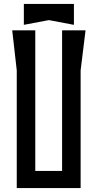

<svg xmlns="http://www.w3.org/2000/svg" viewBox="-20 -954 496 974"><path d="M101 -934V-828L228 -852L355 -828V-934ZM42 -800 65 -597V0H389V-597L414 -800H295V-87H159V-800Z"/></svg>

Font: BackOut Medium
Style: Regular
Weight: 500
Designer: Frank Adebiaye
Foundry: Velvetyne Type Foundry
Version: Version 2.000;hotconv 1.0.109;makeotfexe 2.5.65596